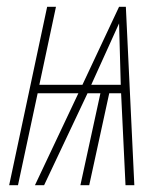

<svg xmlns="http://www.w3.org/2000/svg" viewBox="-20 -546 481 566"><path d="M7 0H33L91 -271H211L83 0H110L238 -271H276L217 0H243L302 -271H337L350 0H376L351 -526H331L223 -296H96L145 -526H119ZM249 -296 331 -477 336 -296Z"/></svg>

Font: Noto Sans ExtraCondensed Thin
Style: Italic
Weight: 100
Width: 2
Italic angle: -12°
Designer: Monotype Design Team
Foundry: Monotype Imaging Inc.
Version: Version 2.013